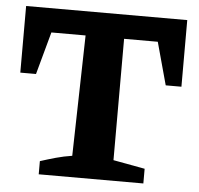

<svg xmlns="http://www.w3.org/2000/svg" viewBox="-49 -705 781 755"><g transform="rotate(5 341.5 -327.5)"><path d="M660 -655V-392H598L552 -560H419V-81L544 -58V0H131V-52Q162 -62 192.5 -70.5Q223 -79 256 -84L267 -560H132L86 -392H24V-655Z"/></g></svg>

Font: Piazzolla
Style: Bold
Weight: 700
Designer: Juan Pablo del Peral
Foundry: Huerta Tipografica
Version: Version 1.330